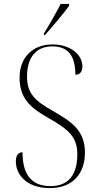

<svg xmlns="http://www.w3.org/2000/svg" viewBox="-20 -951 502 981"><path d="M205 -781V-771H209C249 -816 308 -886 333 -921V-931H290C267 -886 234 -828 205 -781ZM235 10C352 10 414 -64 414 -172C414 -290 337 -333 249 -385C163 -434 118 -470 118 -560C118 -656 163 -714 247 -714C326 -714 365 -669 365 -569C388 -569 401 -584 401 -612C401 -671 341 -724 248 -724C145 -724 80 -655 80 -555C80 -449 134 -401 226 -349C331 -289 375 -252 375 -162C375 -56 328 0 238 0C139 0 95 -62 95 -173C70 -173 61 -152 61 -126C61 -60 114 10 235 10Z"/></svg>

Font: Noto Serif Display SemiCondensed ExtraLight
Style: Regular
Weight: 200
Width: 4
Designer: Monotype Design Team
Foundry: Monotype Imaging Inc.
Version: Version 2.009